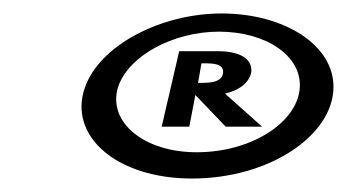

<svg xmlns="http://www.w3.org/2000/svg" viewBox="-20 -604 534 285"><path d="M106 -474C81 -403 152 -339 265 -339C380 -339 474 -403 475 -474C476 -537 402 -584 309 -584C219 -584 128 -537 106 -474ZM155 -474C170 -521 237 -557 305 -557C375 -557 428 -521 425 -474C422 -423 354 -378 272 -378C193 -378 140 -423 155 -474ZM246 -528 220 -416H261L270 -463L315 -416H369L314 -465C335 -470 350 -481 353 -497C355 -518 334 -528 303 -528ZM274 -481 279 -510H284C298 -510 313 -509 311 -495C309 -482 292 -481 279 -481Z"/></svg>

Font: Hussar Milosc
Style: Bold
Weight: 700
Foundry: Cannot Into Space Fonts
Version: Version 1.02